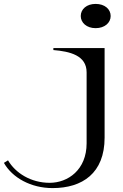

<svg xmlns="http://www.w3.org/2000/svg" viewBox="-250 -746 629 982"><path d="M19 216C171 216 285 140 285 -42V-500H23V-490C107 -483 193 -463 193 -376V-13C193 123 97 189 4 189C-92 189 -171 139 -209 74L-230 87C-187 163 -92 216 19 216ZM239 -602C286 -602 316 -630 316 -664C316 -699 286 -726 239 -726C193 -726 163 -699 163 -664C163 -630 193 -602 239 -602Z"/></svg>

Font: Sprat Extended
Style: Regular
Weight: 400
Width: 9
Designer: Ethan Nakache
Foundry: Collletttivo
Version: Version 2.000;Glyphs 3.2 (3217)